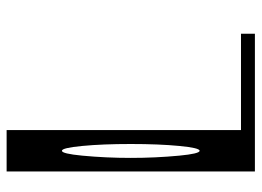

<svg xmlns="http://www.w3.org/2000/svg" viewBox="-125 -665 790 580"><g transform="rotate(-90 270.0 -375.0)"><path d="M89.8 -521.5Q83 -449.2 83 -375Q83 -300.8 89.8 -228.5Q95.7 -167 104.5 -167Q113.3 -167 119.1 -228.5Q125 -290 125 -375Q125 -460 119.1 -521.5Q113.3 -583 104.5 -583Q95.7 -583 89.8 -521.5ZM167 -750V-42H458V0H167H42V-42V-750Z"/></g></svg>

Font: okolaksMetalik
Style: bold
Weight: 700
Width: 7
Version: Version 0.6